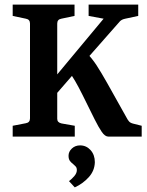

<svg xmlns="http://www.w3.org/2000/svg" viewBox="-20 -592 639 832"><path d="M35 0V-47L92 -58Q110 -61 110 -79V-490Q110 -508 92 -511L35 -523V-572H303V-523L246 -511Q228 -508 228 -490V-77Q228 -61 247 -57L304 -47V0ZM210 -169V-248L429 -511L364 -523V-572H579V-523L523 -511Q508 -508 500 -500L323 -299ZM450 0Q435 0 421 -20.5Q407 -41 390 -75L338 -180Q319 -218 305.5 -241Q292 -264 278 -283L351 -368Q379 -339 398.5 -309Q418 -279 444 -233L528 -83Q533 -73 539 -66Q545 -59 558 -56L594 -47V0ZM391 111Q390 148 364.5 176Q339 204 304 220L279 193Q292 183 302.5 170.5Q313 158 313 145Q313 134 307 128.5Q301 123 297 119Q290 114 283.5 106Q277 98 277 83Q277 65 291.5 51.5Q306 38 327 38Q354 38 372.5 58.5Q391 79 391 111Z"/></svg>

Font: Rasa SemiBold
Style: Regular
Weight: 600
Designer: Anna Giedrys (Yrsa+Rasa design), David Brezina (Yrsa art-direction, Rasa art-direction, design)
Foundry: Rosetta Type Foundry
Version: Version 2.004